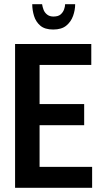

<svg xmlns="http://www.w3.org/2000/svg" viewBox="-20 -897 484 917"><path d="M52 0V-687H416V-587H169V-400H382V-299H169V-100H420V0ZM234 -756Q194 -756 172.5 -774.5Q151 -793 142.5 -821Q134 -849 134 -877H181Q183 -864 188 -850.5Q193 -837 205 -827.5Q217 -818 235 -818Q258 -818 269.5 -828Q281 -838 286 -852Q291 -866 291 -877H339Q339 -849 329 -821Q319 -793 296.5 -774.5Q274 -756 234 -756Z"/></svg>

Font: Archivo ExtraCondensed SemiBold
Style: Regular
Weight: 600
Width: 2
Designer: Hector Gatti
Foundry: Omnibus-Type
Version: Version 2.001